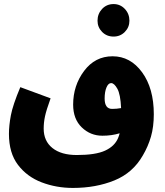

<svg xmlns="http://www.w3.org/2000/svg" viewBox="-20 -737 812 945"><path d="M617 -635Q617 -669 594.5 -693Q572 -717 539 -717Q505 -717 482.5 -693Q460 -669 460 -635Q460 -603 482.5 -580Q505 -557 539 -557Q572 -557 594.5 -580Q617 -603 617 -635ZM532 -201Q495 -201 495 -252Q495 -285 504 -306.5Q513 -328 527 -328Q542 -328 557.5 -300.5Q573 -273 576 -205Q554 -201 532 -201ZM339 188Q452 188 543 151Q634 114 683 28Q709 -16 723 -64.5Q737 -113 737 -175Q737 -302 679.5 -381Q622 -460 534 -460Q448 -460 394 -388Q340 -316 340 -222Q340 -151 382.5 -110Q425 -69 484 -69Q530 -69 569 -81Q566 -69 561 -57Q544 -17 497 4.5Q450 26 358 26Q281 26 238 -8.5Q195 -43 195 -104Q195 -134 201.5 -164.5Q208 -195 229 -253L80 -308Q43 -220 33.5 -169.5Q24 -119 24 -78Q24 16 68.5 74.5Q113 133 185 160.5Q257 188 339 188Z"/></svg>

Font: Noto Sans Arabic Condensed Black
Style: Regular
Weight: 900
Width: 3
Designer: Nadine Chahine
Foundry: Monotype Imaging Inc.
Version: 1.001